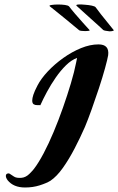

<svg xmlns="http://www.w3.org/2000/svg" viewBox="-20 -801 525 852"><path d="M91 31Q40 31 14 -1Q6 -12 6 -20Q6 -28 12 -30.5Q18 -33 23 -30Q31 -25 42 -17.5Q53 -10 76 -12Q95 -14 111 -30Q127 -46 131 -52Q151 -78 173.5 -120.5Q196 -163 218 -215.5Q240 -268 259.5 -323.5Q279 -379 294.5 -431Q310 -483 318 -524L322 -544Q297 -535 273 -511.5Q249 -488 227.5 -457Q206 -426 188.5 -393.5Q171 -361 159 -334Q155 -335 146 -334.5Q137 -334 130 -338Q123 -342 123 -355Q123 -365 128 -380.5Q133 -396 146 -421Q162 -452 192 -484Q222 -516 260.5 -543.5Q299 -571 339.5 -587.5Q380 -604 417 -604Q466 -604 460 -556Q457 -538 446 -498Q435 -458 419 -409.5Q403 -361 386.5 -315Q370 -269 357 -238Q336 -190 311 -142Q286 -94 259 -56Q232 -18 204 1Q186 12 156 21.5Q126 31 91 31ZM359 -663Q350 -663 341.5 -664Q333 -665 331 -667Q325 -672 308 -686Q291 -700 270.5 -717Q250 -734 231 -749Q212 -764 201 -773Q196 -777 208.5 -779Q221 -781 238 -781Q254 -781 268.5 -779Q283 -777 287 -772Q295 -761 312.5 -740.5Q330 -720 348.5 -699.5Q367 -679 377 -668Q378 -667 378 -666Q378 -665 372.5 -664Q367 -663 359 -663ZM466 -662Q457 -663 448.5 -664.5Q440 -666 438 -668Q432 -674 417 -687.5Q402 -701 383 -718Q364 -735 347 -750.5Q330 -766 320 -775Q315 -780 327.5 -781Q340 -782 357 -780Q373 -779 387.5 -776Q402 -773 405 -768Q413 -757 428 -737.5Q443 -718 459 -699Q475 -680 484 -668Q485 -667 485 -666Q485 -665 479.5 -663.5Q474 -662 466 -662Z"/></svg>

Font: Praise
Style: Regular
Weight: 400
Designer: Robert E. Leuschke
Foundry: Robert E. Leuschke
Version: Version 1.100; ttfautohint (v1.8.3)